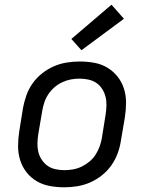

<svg xmlns="http://www.w3.org/2000/svg" viewBox="-20 -790 640 818"><path d="M254 8Q223 8 192.5 2.5Q162 -3 136.5 -18Q111 -33 93 -56Q75 -79 66 -107.5Q57 -136 57 -167Q57 -198 62 -230L78 -330Q83 -357 92.5 -384Q102 -411 119 -435Q136 -459 159.5 -477.5Q183 -496 209.5 -507.5Q236 -519 264 -523.5Q292 -528 319 -528Q351 -528 381.5 -522.5Q412 -517 437 -502Q462 -487 480.5 -464Q499 -441 508 -412.5Q517 -384 517 -353Q517 -322 512 -290L495 -190Q491 -163 481 -136Q471 -109 454 -85Q437 -61 413.5 -42.5Q390 -24 363.5 -12.5Q337 -1 309 3.5Q281 8 254 8ZM255 -65Q273 -65 292 -68.5Q311 -72 328.5 -80.5Q346 -89 361.5 -102Q377 -115 387.5 -131.5Q398 -148 404.5 -166Q411 -184 414 -202L430 -302Q433 -322 433.5 -341Q434 -360 429.5 -378Q425 -396 415 -411.5Q405 -427 390 -437Q375 -447 356.5 -451Q338 -455 318 -455Q300 -455 281.5 -451.5Q263 -448 245 -439.5Q227 -431 212 -418Q197 -405 186 -388.5Q175 -372 169 -354Q163 -336 160 -318L143 -218Q140 -198 139.5 -179Q139 -160 143.5 -142Q148 -124 158.5 -108.5Q169 -93 183.5 -83Q198 -73 217 -69Q236 -65 255 -65ZM327 -576 284 -624 455 -770 508 -710Z"/></svg>

Font: Iosevka SS04 Extended Oblique
Style: Regular
Weight: 400
Width: 7
Italic angle: -9°
Monospace: yes
Designer: Belleve Invis
Foundry: Belleve Invis
Version: Version 19.0.0; ttfautohint (v1.8.4)